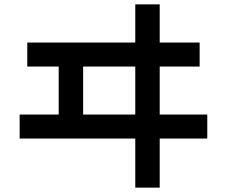

<svg xmlns="http://www.w3.org/2000/svg" viewBox="-20 -810 1040 880"><path d="M600 -790V-615H105V-505H249V-285H70V-175H600V50H712V-175H930V-285H712V-505H895V-615H712V-790ZM361 -285V-505H600V-285Z"/></svg>

Font: KT Kiyosuna Sans Bold
Style: Regular
Weight: 700
Designer: [Zen Kaku Gothic] Yoshimichi Ohira
Version: Version 1.010;Glyphs 3.1.2 (3151)